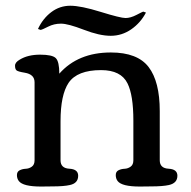

<svg xmlns="http://www.w3.org/2000/svg" viewBox="-20 -666 683 686"><path d="M491.7 -624.5 501.5 -621.1Q482.4 -584.5 449 -561.3Q415.5 -538.1 375.5 -538.1Q335.4 -538.1 279.3 -559.8Q223.1 -581.5 198 -581.5Q172.9 -581.5 152.1 -570.8Q131.3 -560.1 125 -559.1L115.7 -562.5Q132.8 -599.6 163.1 -622.6Q193.4 -645.5 231.2 -645.5Q269 -645.5 339.8 -623.5Q410.6 -601.6 428.5 -601.6Q446.3 -601.6 467.8 -612.8Q489.3 -624 491.7 -624.5ZM168.5 0 126.5 0.5Q62.5 0.5 47.4 -19Q40.5 -27.8 40.5 -40.3Q40.5 -52.7 50.3 -57.6Q60.1 -62.5 72 -63Q84 -63.5 93.8 -70.6Q103.5 -77.6 103.5 -93.3V-372.1Q103.5 -400.4 68.4 -406.2Q43.9 -410.2 38.8 -414.8Q33.7 -419.4 33.7 -431.4Q33.7 -443.4 50.8 -453.1Q79.6 -470.7 123.3 -470.7Q167 -470.7 179.4 -458.3Q191.9 -445.8 191.9 -402.8Q258.8 -478.5 376 -478.5Q471.2 -478.5 511 -426.5Q550.8 -374.5 550.8 -269V-93.3Q550.8 -64.9 582.3 -63.2Q613.8 -61.5 613.8 -38.1Q613.8 -11.7 583.5 -4.9Q561 0 521.5 0L479.5 0.5Q415.5 0.5 400.4 -19Q393.6 -27.8 393.6 -40.3Q393.6 -52.7 403.3 -57.6Q413.1 -62.5 425 -63Q437 -63.5 446.8 -70.6Q456.5 -77.6 456.5 -93.3V-235.4Q456.5 -326.2 435.5 -368.2Q412.1 -415.5 341.3 -415.5Q255.9 -415.5 225.1 -370.1Q196.3 -327.1 196.3 -232.9V-93.3Q196.3 -64.9 227.8 -63.2Q259.3 -61.5 259.3 -38.1Q259.3 -11.2 229.5 -4.9Q208 0 168.5 0Z"/></svg>

Font: Corben
Style: Regular
Weight: 400
Designer: vernon adams
Foundry: vernon adams
Version: Version 1.101